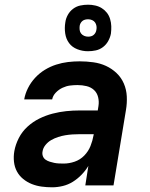

<svg xmlns="http://www.w3.org/2000/svg" viewBox="-20 -789 640 817"><path d="M202 8Q179 8 157 5Q135 2 115 -6Q95 -14 78.5 -27.5Q62 -41 52 -59.5Q42 -78 39.5 -100.5Q37 -123 41 -146Q46 -174 60 -201.5Q74 -229 97 -250Q120 -271 147.5 -284.5Q175 -298 204 -305.5Q233 -313 261.5 -316Q290 -319 319 -319H396L399 -338Q402 -357 397.5 -375.5Q393 -394 380 -406Q367 -418 348.5 -422.5Q330 -427 310 -427Q294 -427 278 -425Q262 -423 246 -415.5Q230 -408 217.5 -395Q205 -382 202 -366H83Q87 -390 99 -414Q111 -438 129.5 -458Q148 -478 171 -492Q194 -506 219 -514Q244 -522 269 -525Q294 -528 319 -528Q348 -528 377 -524Q406 -520 431 -508.5Q456 -497 476 -478Q496 -459 507 -433.5Q518 -408 519.5 -379Q521 -350 516 -321L463 0H343L356 -83Q344 -63 327 -45.5Q310 -28 290 -15.5Q270 -3 247 2.5Q224 8 202 8ZM251 -93Q274 -93 297.5 -101Q321 -109 338.5 -127Q356 -145 365 -167.5Q374 -190 378 -213L379 -218H319Q304 -218 288.5 -217Q273 -216 258 -213.5Q243 -211 227.5 -206Q212 -201 198 -193Q184 -185 173.5 -172Q163 -159 161 -144Q159 -134 162.5 -124.5Q166 -115 174 -109.5Q182 -104 191.5 -101Q201 -98 210.5 -96Q220 -94 230.5 -93.5Q241 -93 251 -93ZM354 -571Q331 -571 309 -579.5Q287 -588 274 -605.5Q261 -623 257.5 -646.5Q254 -670 258 -694Q260 -710 268.5 -725.5Q277 -741 291 -751.5Q305 -762 321.5 -765.5Q338 -769 355 -769Q370 -769 385.5 -765.5Q401 -762 413.5 -754Q426 -746 435 -734.5Q444 -723 448.5 -708Q453 -693 453.5 -677.5Q454 -662 452 -646Q449 -630 440.5 -614.5Q432 -599 418 -588.5Q404 -578 387.5 -574.5Q371 -571 354 -571ZM355 -633Q361 -633 367 -634.5Q373 -636 378 -640Q383 -644 386 -649.5Q389 -655 390 -661Q392 -670 390.5 -678.5Q389 -687 384.5 -693.5Q380 -700 372 -703.5Q364 -707 355 -707Q349 -707 342.5 -705.5Q336 -704 331 -700Q326 -696 323 -690.5Q320 -685 319 -679Q318 -670 319 -661.5Q320 -653 325 -646.5Q330 -640 338 -636.5Q346 -633 355 -633Z"/></svg>

Font: Iosevka Aile Oblique
Style: Bold
Weight: 700
Italic angle: -9°
Designer: Belleve Invis
Foundry: Belleve Invis
Version: Version 31.1.0; ttfautohint (v1.8.4)